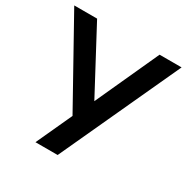

<svg xmlns="http://www.w3.org/2000/svg" viewBox="-172 -844 956 982"><g transform="rotate(30 306.0 -352.5)"><path d="M167 0 275 -235 273 -195 -11 -705H124L332 -315H315L493 -705H623L298 0Z"/></g></svg>

Font: Nunito Sans 10pt SemiCondensed
Style: Bold
Weight: 700
Width: 4
Designer: Vernon Adams
Foundry: Vernon Adams
Version: Version 3.101;gftools[0.9.27]